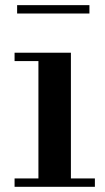

<svg xmlns="http://www.w3.org/2000/svg" viewBox="-20 -719 403 739"><path d="M36.1 0V-32.2H127.9V-483.9H36.1V-516.1H252.9V-32.2H345.2V0ZM45.9 -667V-699.2H324.2V-667Z"/></svg>

Font: Fin Serif Display
Style: Italic
Weight: 400
Designer: J. Blake Harris
Version: Version 1.006;FEAKit 1.0